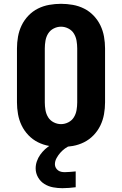

<svg xmlns="http://www.w3.org/2000/svg" viewBox="-20 -763 640 1007"><path d="M300 8Q269 8 238 2.5Q207 -3 179 -17Q151 -31 129 -54Q107 -77 93.5 -105Q80 -133 74.5 -164Q69 -195 69 -226V-509Q69 -540 74.5 -571Q80 -602 93.5 -630Q107 -658 129 -681Q151 -704 179 -718Q207 -732 238 -737.5Q269 -743 300 -743Q331 -743 362 -737.5Q393 -732 421 -718Q449 -704 471 -681Q493 -658 506.5 -630Q520 -602 525.5 -571Q531 -540 531 -509V-226Q531 -195 525.5 -164Q520 -133 506.5 -105Q493 -77 471 -54Q449 -31 421 -17Q393 -3 362 2.5Q331 8 300 8ZM300 -112Q320 -112 338.5 -121.5Q357 -131 367.5 -148Q378 -165 381.5 -185.5Q385 -206 385 -226V-509Q385 -529 381.5 -549.5Q378 -570 367.5 -587Q357 -604 338.5 -613.5Q320 -623 300 -623Q280 -623 261.5 -613.5Q243 -604 232.5 -587Q222 -570 218.5 -549.5Q215 -529 215 -509V-226Q215 -206 218.5 -185.5Q222 -165 232.5 -148Q243 -131 261.5 -121.5Q280 -112 300 -112ZM307 224Q283 224 258.5 219.5Q234 215 213 202Q192 189 179.5 167Q167 145 167 120Q167 101 173.5 82.5Q180 64 191 48.5Q202 33 216 20Q230 7 247 -3L255 -8H350V0Q334 6 320.5 16Q307 26 296 38.5Q285 51 276.5 66.5Q268 82 268 99Q268 108 272.5 116.5Q277 125 284.5 130.5Q292 136 301 138Q310 140 320 140Q334 140 348.5 138.5Q363 137 377 136V219Q360 221 342.5 222.5Q325 224 307 224Z"/></svg>

Font: Iosevka SS04 Heavy Extended
Style: Regular
Weight: 900
Width: 7
Monospace: yes
Designer: Belleve Invis
Foundry: Belleve Invis
Version: Version 19.0.0; ttfautohint (v1.8.4)